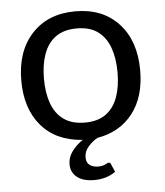

<svg xmlns="http://www.w3.org/2000/svg" viewBox="-51 -559 667 777"><g transform="rotate(-5 283.0 -170.5)"><path d="M300.5 172.5Q256 172.5 231.2 152.8Q206.5 133 206.5 100.5Q206.5 72.5 223.8 48.8Q241 25 268 6.5Q160 -1 100.8 -70.5Q41.5 -140 41.5 -254Q41.5 -373.5 107 -444Q172.5 -514.5 283.5 -514.5Q394.5 -514.5 459.5 -444Q524.5 -373.5 524.5 -254Q524.5 -145.5 472.2 -78.8Q420 -12 328.5 3.5Q308.5 14.5 291 34Q273.5 53.5 273.5 78.5Q273.5 116.5 319 119.5Q334 119.5 342.8 116.5Q351.5 113.5 356.5 110.5Q361 107.5 364.5 107.5Q371.5 107.5 373.5 114L387.5 146.5Q351.5 172.5 300.5 172.5ZM283.5 -62.5Q336 -62.5 368.8 -86.2Q401.5 -110 417 -153Q432.5 -196 432.5 -253.5Q432.5 -310.5 417 -353.8Q401.5 -397 368.8 -421Q336 -445 283.5 -445Q230.5 -445 197.5 -421Q164.5 -397 149 -353.8Q133.5 -310.5 133.5 -253.5Q133.5 -196 149 -153Q164.5 -110 197.8 -86.2Q231 -62.5 283.5 -62.5Z"/></g></svg>

Font: Verano Sans
Style: Regular
Weight: 400
Designer: Lukasz Dziedzic with Adam Twardoch and Botio Nikoltchev
Foundry: tyPoland Lukasz Dziedzic
Version: Version 3.001;December 28, 2019;FontCreator 12.0.0.2547 64-b